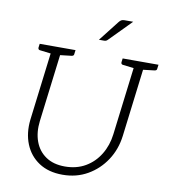

<svg xmlns="http://www.w3.org/2000/svg" viewBox="-99 -1010 971 1103"><g transform="rotate(10 387.0 -459.0)"><path d="M340 9Q258 9 202 -28Q146 -65 120.5 -128.5Q95 -192 104 -271L158 -709H213L159 -272Q151 -206 170 -153.5Q189 -101 233.5 -70.5Q278 -40 345 -40Q413 -40 464.5 -70Q516 -100 548 -152.5Q580 -205 588 -271L642 -709H697L643 -271Q633 -191 591.5 -128Q550 -65 485.5 -28Q421 9 340 9ZM175 -709 163 -664 88 -673Q83 -674 80.5 -677Q78 -680 78 -686L81 -709ZM290 -709 287 -686Q287 -680 283.5 -677Q280 -674 274 -673L197 -664V-709ZM659 -709 647 -664 572 -673Q567 -674 564.5 -677Q562 -680 562 -686L565 -709ZM774 -709 771 -686Q771 -680 767.5 -677Q764 -674 758 -673L681 -664V-709ZM538 -927H588L463 -800Q458 -795 453.5 -793Q449 -791 442 -791H412L505 -910Q512 -919 519 -923Q526 -927 538 -927Z"/></g></svg>

Font: Aleo Light
Style: Italic
Weight: 300
Italic angle: -7°
Designer: Alessio Laiso
Foundry: Alessio Laiso
Version: Version 2.001;gftools[0.9.29]